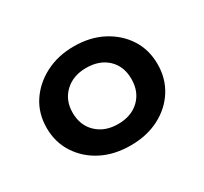

<svg xmlns="http://www.w3.org/2000/svg" viewBox="-81 -860 584 549"><g transform="rotate(-30 211.0 -585.5)"><path d="M212 -422Q158 -422 117 -443Q76 -464 52 -501Q28 -538 28 -585Q28 -633 52 -669.5Q76 -706 117.5 -727.5Q159 -749 211 -749Q265 -749 306 -727.5Q347 -706 370.5 -669.5Q394 -633 394 -585Q394 -538 370.5 -501Q347 -464 306 -443Q265 -422 212 -422ZM211 -493Q255 -493 281.5 -518.5Q308 -544 308 -586Q308 -628 281.5 -653Q255 -678 211 -678Q168 -678 141 -652.5Q114 -627 114 -586Q114 -544 141 -518.5Q168 -493 211 -493Z"/></g></svg>

Font: MOST Montserrat SemiBold
Style: Regular
Weight: 600
Designer: Julieta Ulanovsky
Foundry: Julieta Ulanovsky
Version: Version 8.000;March 11, 2024;FontCreator 15.0.0.2926 64-bit